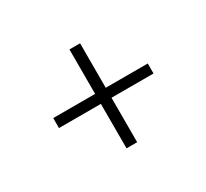

<svg xmlns="http://www.w3.org/2000/svg" viewBox="-89 -704 698 649"><g transform="rotate(-30 260.0 -380.0)"><path d="M239.5 -187V-360.5H76V-399.5H239.5V-573H281V-399.5H445V-360.5H281V-187Z"/></g></svg>

Font: Encode Sans Semi Condensed ExtraLight
Style: Regular
Weight: 200
Width: 4
Designer: Multiple Designers
Foundry: Impallari Type
Version: Version 3.000; ttfautohint (v1.8.3) -l 8 -r 50 -G 200 -x 14 